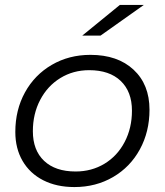

<svg xmlns="http://www.w3.org/2000/svg" viewBox="-20 -752 667 777"><path d="M42 -218Q42 -307 81 -378Q120 -449 189.5 -489.5Q259 -530 346 -530Q456 -530 520.5 -470Q585 -410 585 -308Q585 -219 546 -147.5Q507 -76 437.5 -35.5Q368 5 281 5Q209 5 155 -22.5Q101 -50 71.5 -100.5Q42 -151 42 -218ZM514 -304Q514 -381 468.5 -424.5Q423 -468 341 -468Q276 -468 224 -436Q172 -404 142.5 -347.5Q113 -291 113 -221Q113 -144 158.5 -101Q204 -58 286 -58Q351 -58 403 -89.5Q455 -121 484.5 -177.5Q514 -234 514 -304ZM465 -732H562L387 -608H313Z"/></svg>

Font: Montserrat Alternates
Style: Italic
Weight: 400
Italic angle: -11.3°
Designer: Julieta Ulanovsky
Foundry: Julieta Ulanovsky
Version: Version 7.200